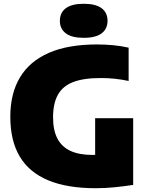

<svg xmlns="http://www.w3.org/2000/svg" viewBox="-20 -985 780 1015"><path d="M486.5 10Q335 10 234.5 -32Q134 -74 84.2 -157.8Q34.5 -241.5 34.5 -368Q34.5 -491 85.8 -576.2Q137 -661.5 238.8 -705.8Q340.5 -750 492.5 -750Q536.5 -750 578.8 -746Q621 -742 660 -733V-557Q625 -564.5 588.5 -568.5Q552 -572.5 513 -572.5Q421.5 -572.5 366.2 -551Q311 -529.5 285.8 -483.5Q260.5 -437.5 260.5 -364.5Q260.5 -297 283.2 -253Q306 -209 352.2 -187.5Q398.5 -166 468.5 -166Q495.5 -166 524.5 -168.2Q553.5 -170.5 577 -173.5L483 -94.5V-360H684V-7.5Q635.5 0 585.2 5Q535 10 486.5 10ZM422.5 -785Q359.5 -785 328 -808.8Q296.5 -832.5 296.5 -875Q296.5 -918 328 -941.5Q359.5 -965 422.5 -965Q486 -965 517.2 -941.5Q548.5 -918 548.5 -875Q548.5 -832.5 517.2 -808.8Q486 -785 422.5 -785Z"/></svg>

Font: Encode Sans SC Black
Style: Regular
Weight: 900
Version: Version 3.002